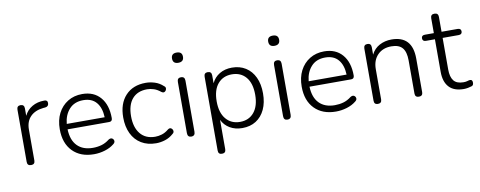

<svg xmlns="http://www.w3.org/2000/svg" viewBox="-71 -1039 3931 1571"><g transform="rotate(-10 1894.5 -254.0)"><path d="M112 6Q80 6 80 -26V-459Q80 -492 111 -492Q142 -492 142 -459V-398Q164 -444 207.5 -469.5Q251 -495 308 -495Q320 -496 328 -490Q336 -484 336 -470Q336 -441 306 -438L292 -437Q222 -430 183 -390.5Q144 -351 144 -283V-26Q144 6 112 6Z M635 8Q523 8 458 -58.5Q393 -125 393 -241Q393 -317 422 -373.5Q451 -430 503 -462Q555 -494 623 -494Q719 -494 773.5 -431Q828 -368 828 -258Q828 -230 802 -230H456Q459 -140 505.5 -92.5Q552 -45 635 -45Q672 -45 706 -54.5Q740 -64 772 -89Q790 -100 802.5 -92.5Q815 -85 816.5 -70.5Q818 -56 801 -44Q770 -19 725.5 -5.5Q681 8 635 8ZM457 -275H772Q769 -354 731.5 -398.5Q694 -443 623 -443Q549 -443 506.5 -396Q464 -349 457 -275Z M1151 8Q1080 8 1028 -23.5Q976 -55 948.5 -112.5Q921 -170 921 -246Q921 -361 982.5 -427.5Q1044 -494 1151 -494Q1188 -494 1226 -482Q1264 -470 1295 -441Q1309 -432 1306.5 -417Q1304 -402 1292 -394.5Q1280 -387 1264 -399Q1236 -422 1207.5 -431Q1179 -440 1153 -440Q1073 -440 1029.5 -389.5Q986 -339 986 -245Q986 -152 1029.5 -99Q1073 -46 1153 -46Q1179 -46 1207.5 -54.5Q1236 -63 1264 -86Q1280 -98 1292 -90.5Q1304 -83 1306.5 -68.5Q1309 -54 1295 -44Q1264 -16 1226 -4Q1188 8 1151 8Z M1443 4Q1412 4 1412 -30V-455Q1412 -489 1443 -489Q1475 -489 1475 -455V-30Q1475 4 1443 4ZM1443 -609Q1398 -609 1398 -652Q1398 -694 1443 -694Q1489 -694 1489 -652Q1489 -609 1443 -609Z M1857 -45Q1931 -45 1974 -97Q2017 -149 2017 -243Q2017 -338 1974 -389Q1931 -440 1857 -440Q1784 -440 1740.5 -389Q1697 -338 1697 -243Q1697 -149 1740.5 -97Q1784 -45 1857 -45ZM1666 186Q1635 186 1635 154V-459Q1635 -492 1666 -492Q1698 -492 1698 -459V-394Q1720 -441 1764 -467.5Q1808 -494 1867 -494Q1932 -494 1980.5 -463.5Q2029 -433 2055.5 -376.5Q2082 -320 2082 -243Q2082 -166 2055.5 -109.5Q2029 -53 1981 -22.5Q1933 8 1867 8Q1808 8 1764 -18Q1720 -44 1698 -90V154Q1698 186 1666 186Z M2242 4Q2211 4 2211 -30V-455Q2211 -489 2242 -489Q2274 -489 2274 -455V-30Q2274 4 2242 4ZM2242 -609Q2197 -609 2197 -652Q2197 -694 2242 -694Q2288 -694 2288 -652Q2288 -609 2242 -609Z M2645 8Q2533 8 2468 -58.5Q2403 -125 2403 -241Q2403 -317 2432 -373.5Q2461 -430 2513 -462Q2565 -494 2633 -494Q2729 -494 2783.5 -431Q2838 -368 2838 -258Q2838 -230 2812 -230H2466Q2469 -140 2515.5 -92.5Q2562 -45 2645 -45Q2682 -45 2716 -54.5Q2750 -64 2782 -89Q2800 -100 2812.5 -92.5Q2825 -85 2826.5 -70.5Q2828 -56 2811 -44Q2780 -19 2735.5 -5.5Q2691 8 2645 8ZM2467 -275H2782Q2779 -354 2741.5 -398.5Q2704 -443 2633 -443Q2559 -443 2516.5 -396Q2474 -349 2467 -275Z M2993 6Q2962 6 2962 -26V-459Q2962 -492 2993 -492Q3024 -492 3024 -459V-398Q3048 -446 3093 -470Q3138 -494 3193 -494Q3366 -494 3366 -305V-26Q3366 6 3334 6Q3302 6 3302 -26V-301Q3302 -372 3273.5 -405.5Q3245 -439 3182 -439Q3111 -439 3068 -395Q3025 -351 3025 -277V-26Q3025 6 2993 6Z M3707 8Q3625 8 3584.5 -36.5Q3544 -81 3544 -163V-434H3470Q3441 -434 3441 -460Q3441 -485 3470 -485H3544V-609Q3544 -641 3576 -641Q3608 -641 3608 -609V-485H3741Q3770 -485 3770 -460Q3770 -434 3741 -434H3608V-171Q3608 -110 3632.5 -78.5Q3657 -47 3714 -47Q3734 -47 3747.5 -51.5Q3761 -56 3770 -56Q3778 -56 3783.5 -50.5Q3789 -45 3789 -31Q3789 -21 3785.5 -13.5Q3782 -6 3772 -3Q3761 1 3742 4.5Q3723 8 3707 8Z"/></g></svg>

Font: Chiron GoRound TC L
Style: Regular
Weight: 300
Designer: Ryoko NISHIZUKA 西塚涼子 (kana, bopomofo & ideographs); Paul D. Hunt (Latin, Greek & Cyrillic); Sandoll Communications 산돌커뮤니
Foundry: Adobe
Version: Version 1.000;hotconv 1.1.1;makeotfexe 2.6.0